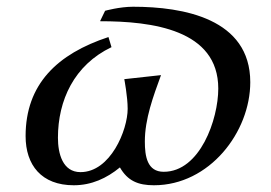

<svg xmlns="http://www.w3.org/2000/svg" viewBox="-20 -538 805 570"><path d="M56 -134C56 -48 103 12 199 12C252 12 297 -9 336 -41C359 -1 390 12 437 12C602 12 723 -146 723 -294C723 -483 524 -518 375 -518C335 -518 292 -506 292 -506L277 -475C432 -475 628 -450 628 -275C628 -184 574 -28 466 -28C417 -28 410 -74 410 -118C410 -185 435 -252 458 -315L349 -303C349 -303 359 -251 359 -215C359 -152 308 -27 219 -27C166 -27 152 -82 152 -129C152 -240 200 -345 311 -398L302 -428C150 -378 56 -288 56 -134Z"/></svg>

Font: KpRoman
Style: SemiboldItalic
Weight: 600
Italic angle: -11°
Version: Version 0.66